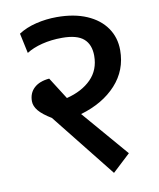

<svg xmlns="http://www.w3.org/2000/svg" viewBox="-87 -777 768 926"><g transform="rotate(-10 297.0 -314.0)"><path d="M289 -227 483 -1 396 80 147 -233Q104 -259 85 -282Q66 -305 66 -329Q66 -369 92.5 -393.5Q119 -418 167 -422L235 -315Q311 -334 355.5 -379Q400 -424 400 -493Q400 -548 367.5 -576.5Q335 -605 262 -605Q209 -605 163.5 -593.5Q118 -582 87 -562L66 -660Q103 -684 152.5 -696Q202 -708 254 -708Q339 -708 400.5 -681.5Q462 -655 495 -607.5Q528 -560 528 -498Q528 -400 463.5 -329.5Q399 -259 289 -227Z"/></g></svg>

Font: AmikoBold
Style: Bold
Weight: 700
Designer: Pablo Impallari, Rodrigo Fuenzalida, Andres Torresi
Foundry: Impallari Type
Version: Version 1.000; ttfautohint (v1.3)